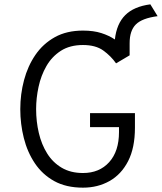

<svg xmlns="http://www.w3.org/2000/svg" viewBox="-20 -853 746 885"><path d="M362.5 12Q285 12 230.2 -18.2Q175.5 -48.5 140.8 -100.2Q106 -152 89.8 -216.8Q73.5 -281.5 73.5 -350Q73.5 -419 90.8 -483.8Q108 -548.5 143.2 -600Q178.5 -651.5 233 -681.8Q287.5 -712 362.5 -712Q411.5 -712 447.2 -700.5Q483 -689 509.5 -671Q517.5 -743.5 557.2 -783.2Q597 -823 673 -833L706.5 -778.5Q634.5 -769 606 -740.2Q577.5 -711.5 577.5 -654V-598L515 -561Q491 -595 456 -620.2Q421 -645.5 362.5 -645.5Q302 -645.5 260.5 -618.8Q219 -592 194 -548.5Q169 -505 157.8 -453Q146.5 -401 146.5 -350Q146.5 -293 159 -240Q171.5 -187 197.5 -145.5Q223.5 -104 264.5 -79.8Q305.5 -55.5 362.5 -55.5Q438 -55.5 483.2 -105.5Q528.5 -155.5 528.5 -244.5V-267H395V-331.5H602V-264.5Q602 -171.5 570.5 -110.2Q539 -49 484.8 -18.5Q430.5 12 362.5 12Z"/></svg>

Font: Overpass Light
Style: Regular
Weight: 300
Designer: Delve Withrington, Dave Bailey, Thomas Jockin
Foundry: Delve Fonts LLC
Version: Version 4.000; ttfautohint (v1.8.3)